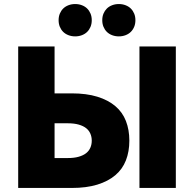

<svg xmlns="http://www.w3.org/2000/svg" viewBox="-20 -930 960 950"><path d="M70 0V-700H250V-468H335Q408 -468 461.5 -451.5Q515 -435 550.5 -405Q586 -375 603 -331.5Q620 -288 620 -234Q620 -180 603 -136.5Q586 -93 550.5 -63Q515 -33 461.5 -16.5Q408 0 335 0ZM250 -148H315Q347 -148 369.5 -154.5Q392 -161 406 -172Q420 -183 427 -199Q434 -215 434 -234Q434 -253 427 -269Q420 -285 406 -296Q392 -307 369.5 -313.5Q347 -320 315 -320H250ZM670 0V-700H850V0ZM352 -750Q334 -750 318.5 -756Q303 -762 292.5 -772.5Q282 -783 276 -797.5Q270 -812 270 -830Q270 -848 276 -862.5Q282 -877 292.5 -887.5Q303 -898 318.5 -904Q334 -910 352 -910Q370 -910 385.5 -904Q401 -898 411.5 -887.5Q422 -877 428 -862.5Q434 -848 434 -830Q434 -812 428 -797.5Q422 -783 411.5 -772.5Q401 -762 385.5 -756Q370 -750 352 -750ZM568 -750Q550 -750 534.5 -756Q519 -762 508.5 -772.5Q498 -783 492 -797.5Q486 -812 486 -830Q486 -848 492 -862.5Q498 -877 508.5 -887.5Q519 -898 534.5 -904Q550 -910 568 -910Q586 -910 601.5 -904Q617 -898 627.5 -887.5Q638 -877 644 -862.5Q650 -848 650 -830Q650 -812 644 -797.5Q638 -783 627.5 -772.5Q617 -762 601.5 -756Q586 -750 568 -750Z"/></svg>

Font: Golos Text VF
Style: Regular
Weight: 400
Designer: A.Korolkova, Vitaly Kuzmin
Foundry: ParaType Ltd
Version: Version 2.003